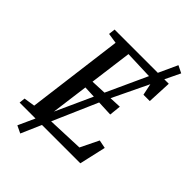

<svg xmlns="http://www.w3.org/2000/svg" viewBox="-292 -967 1201 1201"><g transform="rotate(45 308.0 -367.0)"><path d="M0 0 4 -39.5 78 -51 160 -689 92 -699.5 97 -743H576.5L569 -582.5H513L491 -688L267 -696L230 -415L461.5 -425L453.5 -348L224 -358L184 -55L463 -66L522 -187L577 -176L537 0ZM90.5 110.5 328 -412 537 -868 585.5 -844 368 -391 139.5 134Z"/></g></svg>

Font: Merriweather 20pt
Style: Italic
Weight: 400
Italic angle: -7.8°
Version: Version 2.101